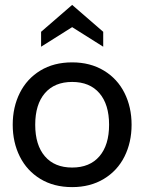

<svg xmlns="http://www.w3.org/2000/svg" viewBox="-20 -755 590 785"><path d="M32 -245Q32 -317 61 -375Q90 -433 145 -466.5Q200 -500 275 -500Q349 -500 404.5 -466.5Q460 -433 489 -375Q518 -317 518 -245Q518 -173 489 -115Q460 -57 404.5 -23.5Q349 10 275 10Q200 10 145 -23.5Q90 -57 61 -115Q32 -173 32 -245ZM426 -245Q426 -328 386.5 -374Q347 -420 275 -420Q203 -420 163.5 -374Q124 -328 124 -245Q124 -162 163.5 -116Q203 -70 275 -70Q347 -70 386.5 -116Q426 -162 426 -245ZM148 -625 275 -735 402 -625V-564L275 -644L148 -564Z"/></svg>

Font: Cabin
Style: Regular
Weight: 400
Designer: Pablo Impallari
Foundry: Pablo Impallari. http://www.impallari.com Igino Marini. http://www.ikern.com
Version: Version 2.001